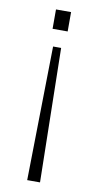

<svg xmlns="http://www.w3.org/2000/svg" viewBox="-80 -554 381 752"><g transform="rotate(10 110.0 -178.0)"><path d="M80 -440V-517H140V-440ZM85 161 94 -372H126L136 161Z"/></g></svg>

Font: Public Sans VF
Style: Regular
Weight: 400
Designer: Pablo Impallari, Rodrigo Fuenzalida (Modified by Dan O. Williams and USWDS)
Version: Version 1.003